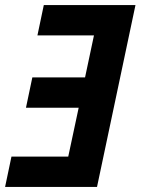

<svg xmlns="http://www.w3.org/2000/svg" viewBox="-30 -734 552 754"><path d="M-10 0 15 -119H238L279 -311H72L97 -430H304L339 -595H117L142 -714H502L351 0Z"/></svg>

Font: Noto Sans SemiCondensed
Style: Bold Italic
Weight: 700
Width: 4
Italic angle: -12°
Designer: Monotype Design Team
Foundry: Monotype Imaging Inc.
Version: Version 2.013; ttfautohint (v1.8.4.7-5d5b)